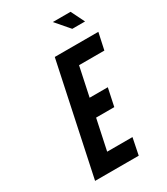

<svg xmlns="http://www.w3.org/2000/svg" viewBox="-221 -1011 962 1107"><g transform="rotate(-30 260.0 -457.5)"><path d="M73.5 0H364L386.5 -111H218L261 -313H382L407 -431H286L327 -624H495.5L519.5 -735H229.5ZM398 -825H483L438.5 -915H320.5Z"/></g></svg>

Font: League Gothic SemiExpanded Italic
Style: Regular
Weight: 400
Width: 6
Designer: The League of Moveable Type
Version: Version 1.600; ttfautohint (v1.8.3)